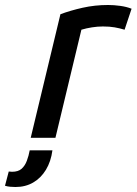

<svg xmlns="http://www.w3.org/2000/svg" viewBox="-103 -552 547 769"><path d="M20 0 139 -495Q179 -510 228 -521Q277 -532 330 -532Q353 -532 378.5 -528.5Q404 -525 424 -517L396 -433Q376 -439 356 -442.5Q336 -446 309 -446Q288 -446 265.5 -442.5Q243 -439 223 -433L119 0ZM-41 197Q-51 197 -62 196Q-73 195 -83 192L-68 135Q-64 135 -61 135.5Q-58 136 -55 136Q-30 136 -16.5 124Q-3 112 4.5 92Q12 72 16 50H107Q101 95 81 128Q61 161 30 179Q-1 197 -41 197Z"/></svg>

Font: Ubuntu Sans Medium
Style: Italic
Weight: 500
Italic angle: -13.5°
Designer: Dalton Maag Ltd
Foundry: Dalton Maag Ltd
Version: Version 1.006